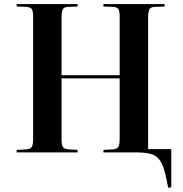

<svg xmlns="http://www.w3.org/2000/svg" viewBox="-20 -750 902 945"><path d="M808 175Q798 119 787.5 84.5Q777 50 761 31.5Q745 13 717.5 6.5Q690 0 646 0H489V-12L538 -15Q557 -17 563 -28Q569 -39 569 -68V-364H283V-64Q283 -37 289.5 -27Q296 -17 315 -15L362 -12V0H62V-12L112 -15Q131 -17 137 -28Q143 -39 143 -68V-670Q143 -695 136.5 -705Q130 -715 109 -716L62 -718V-730H362V-718L313 -716Q295 -715 289 -703.5Q283 -692 283 -665V-380H569V-670Q569 -694 563 -704.5Q557 -715 536 -716L489 -718V-730H790V-718L740 -716Q721 -715 715 -704Q709 -693 709 -665V-16H823V171Z"/></svg>

Font: Literata 72pt SemiBold
Style: Regular
Weight: 600
Designer: Latin by Veronika Burian and Jose Scaglione. Greek by Irene Vlachou. Cyrillic by Vera Evstafieva.
Foundry: TypeTogether
Version: Version 3.002